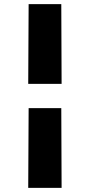

<svg xmlns="http://www.w3.org/2000/svg" viewBox="-20 -785 436 932"><path d="M119 -260H277.5L279 127H117ZM119 -765H277.5L279 -378H117Z"/></svg>

Font: Hepta Slab ExtraLight ExtraBold
Style: Regular
Weight: 800
Version: Version 1.102